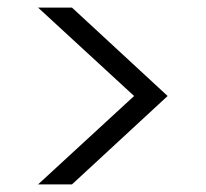

<svg xmlns="http://www.w3.org/2000/svg" viewBox="-20 -521 540 504"><path d="M80 -37 332 -269 80 -501H169L420 -269L169 -37Z"/></svg>

Font: DM Sans 18pt Light
Style: Regular
Weight: 300
Designer: Colophon Foundry, Jonny Pinhorn
Foundry: Colophon Foundry
Version: Version 4.004;gftools[0.9.30]